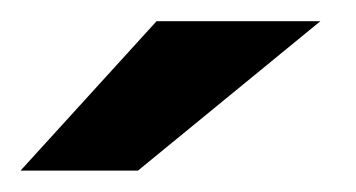

<svg xmlns="http://www.w3.org/2000/svg" viewBox="-20 -731 337 182"><path d="M-0.5 -569.3 128.4 -710.9H283.7L110.8 -569.3Z"/></svg>

Font: Ride
Style: Bold
Weight: 700
Version: Version 3.000